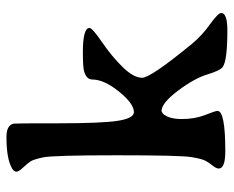

<svg xmlns="http://www.w3.org/2000/svg" viewBox="-85 -643 725 595"><g transform="rotate(-90 277.5 -345.5)"><path d="M534.7 -22.5Q534.7 -3.4 481 -3.4Q387.7 -3.4 367.7 -17.6Q356.4 -25.4 344.2 -65.7Q332 -106 293.7 -156.7Q255.4 -207.5 230.5 -207.5L222.7 -203.1Q206.1 -185.1 206.1 -144.5Q206.1 -104 218.8 -71.8Q231.4 -40 231.4 -34.2Q231.4 -9.8 106.4 -9.8Q52.7 -9.8 52.7 -30.3Q52.7 -37.6 61.3 -48.3Q69.8 -59.1 76.2 -70.1Q82.5 -81.1 88.1 -114.3Q93.8 -147.5 93.8 -346.2Q93.8 -544.9 87.2 -575Q80.6 -605 74.5 -614Q68.4 -623 55.7 -636.5Q43 -649.9 43 -657.2Q43 -664.6 52.7 -670.4Q82 -688 150.9 -688Q187 -688 191.9 -665.5Q192.9 -661.1 192.9 -526.6Q192.9 -392.1 200.7 -342.5Q208.5 -293 227.5 -293Q253.9 -293 291.3 -339.4Q328.6 -385.7 328.6 -421.9Q328.6 -439.9 353.5 -447.3Q366.7 -451.2 413.1 -451.2Q488.3 -451.2 488.3 -430.7Q488.3 -421.9 444.3 -391.8Q400.4 -361.8 367.2 -327.9Q334 -293.9 334 -267.6Q334 -241.2 439 -113.3Q463.9 -83 499.3 -57.6Q534.7 -32.2 534.7 -22.5Z"/></g></svg>

Font: Averia Serif
Style: Regular
Weight: 500
Version: Version 1.0